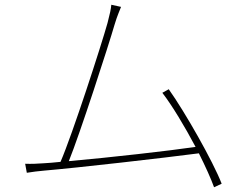

<svg xmlns="http://www.w3.org/2000/svg" viewBox="-20 -766 1040 809"><path d="M914 8C877 -87 760 -293 691 -390L664 -375C705 -322 759 -232 804 -147C696 -131 440 -102 270 -87C316 -200 437 -573 463 -663C475 -703 483 -718 490 -737L449 -746C447 -726 444 -711 433 -669C407 -576 285 -199 235 -84C207 -81 183 -79 163 -78C137 -76 112 -75 86 -76L93 -38C119 -42 140 -45 165 -47C307 -59 673 -101 818 -120C846 -64 869 -13 882 23Z"/></svg>

Font: Noto Sans CJK JP Thin
Style: Regular
Weight: 250
Designer: Ryoko NISHIZUKA (kana & ideographs); Paul D. Hunt (Latin, Greek & Cyrillic); Wenlong ZHANG (bopomofo); Sandoll Communica
Foundry: Adobe Systems Incorporated
Version: Version 1.004;PS 1.004;hotconv 1.0.82;makeotf.lib2.5.63406